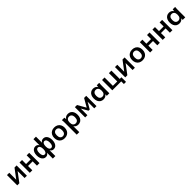

<svg xmlns="http://www.w3.org/2000/svg" viewBox="864 -3592 6663 6663"><g transform="rotate(-45 4195.5 -260.0)"><path d="M71 0V-505H184V-163L441 -505H544V0H431V-342L174 0Z M686 0V-505H810V-307H1038V-505H1162V0H1038V-211H810V0Z M1601 216V-71Q1561 10 1468 10Q1413 10 1370.5 -22.5Q1328 -55 1304 -114Q1280 -173 1280 -253Q1280 -334 1303.5 -392.5Q1327 -451 1369.5 -483Q1412 -515 1468 -515Q1561 -515 1601 -436V-736H1725V-436Q1765 -515 1858 -515Q1914 -515 1956.5 -483Q1999 -451 2022.5 -392.5Q2046 -334 2046 -253Q2046 -173 2022.5 -114Q1999 -55 1956.5 -22.5Q1914 10 1858 10Q1766 10 1725 -71V216ZM1504 -84Q1550 -84 1576.5 -126Q1603 -168 1603 -253Q1603 -337 1576 -379.5Q1549 -422 1504 -422Q1458 -422 1431 -379.5Q1404 -337 1404 -253Q1404 -168 1431 -126Q1458 -84 1504 -84ZM1822 -84Q1868 -84 1895 -126Q1922 -168 1922 -253Q1922 -337 1894.5 -379.5Q1867 -422 1822 -422Q1776 -422 1749.5 -379.5Q1723 -337 1723 -253Q1723 -168 1749.5 -126Q1776 -84 1822 -84Z M2396 10Q2318 10 2261 -22Q2204 -54 2172.5 -113Q2141 -172 2141 -253Q2141 -334 2172.5 -392.5Q2204 -451 2261 -483Q2318 -515 2396 -515Q2474 -515 2531.5 -483Q2589 -451 2620.5 -392.5Q2652 -334 2652 -253Q2652 -172 2620.5 -113Q2589 -54 2531.5 -22Q2474 10 2396 10ZM2396 -86Q2455 -86 2490 -127.5Q2525 -169 2525 -253Q2525 -337 2490 -378Q2455 -419 2396 -419Q2337 -419 2302 -378Q2267 -337 2267 -253Q2267 -169 2302 -127.5Q2337 -86 2396 -86Z M2774 216V-379Q2774 -410 2772 -442Q2770 -474 2766 -505H2887L2896 -422Q2916 -465 2961 -490Q3006 -515 3063 -515Q3130 -515 3180 -483.5Q3230 -452 3258 -393.5Q3286 -335 3286 -253Q3286 -171 3258 -112Q3230 -53 3180 -21.5Q3130 10 3063 10Q3008 10 2964.5 -13.5Q2921 -37 2899 -77V216ZM3028 -86Q3088 -86 3124 -127.5Q3160 -169 3160 -253Q3160 -337 3124 -378Q3088 -419 3028 -419Q2969 -419 2933 -378Q2897 -337 2897 -253Q2897 -169 2933 -127.5Q2969 -86 3028 -86Z M3404 0V-505H3508L3682 -203L3856 -505H3960V0H3850V-325L3711 -82H3653L3514 -325V0Z M4301 10Q4235 10 4185 -21.5Q4135 -53 4107 -112Q4079 -171 4079 -253Q4079 -335 4107 -393.5Q4135 -452 4185 -483.5Q4235 -515 4301 -515Q4358 -515 4403 -490Q4448 -465 4469 -421L4478 -505H4598Q4595 -474 4592.5 -442Q4590 -410 4590 -379V0H4466L4465 -76Q4443 -36 4399 -13Q4355 10 4301 10ZM4336 -86Q4395 -86 4431 -127.5Q4467 -169 4467 -253Q4467 -337 4431 -378Q4395 -419 4336 -419Q4277 -419 4241 -378Q4205 -337 4205 -253Q4205 -169 4240.5 -127.5Q4276 -86 4336 -86Z M5174 130V0H4736V-505H4860V-96H5074V-505H5197V-96H5279V130Z M5371 0V-505H5484V-163L5741 -505H5844V0H5731V-342L5474 0Z M6218 10Q6140 10 6083 -22Q6026 -54 5994.5 -113Q5963 -172 5963 -253Q5963 -334 5994.5 -392.5Q6026 -451 6083 -483Q6140 -515 6218 -515Q6296 -515 6353.5 -483Q6411 -451 6442.5 -392.5Q6474 -334 6474 -253Q6474 -172 6442.5 -113Q6411 -54 6353.5 -22Q6296 10 6218 10ZM6218 -86Q6277 -86 6312 -127.5Q6347 -169 6347 -253Q6347 -337 6312 -378Q6277 -419 6218 -419Q6159 -419 6124 -378Q6089 -337 6089 -253Q6089 -169 6124 -127.5Q6159 -86 6218 -86Z M6592 0V-505H6716V-307H6944V-505H7068V0H6944V-211H6716V0Z M7210 0V-505H7334V-307H7562V-505H7686V0H7562V-211H7334V0Z M8027 10Q7961 10 7911 -21.5Q7861 -53 7833 -112Q7805 -171 7805 -253Q7805 -335 7833 -393.5Q7861 -452 7911 -483.5Q7961 -515 8027 -515Q8084 -515 8129 -490Q8174 -465 8195 -421L8204 -505H8324Q8321 -474 8318.5 -442Q8316 -410 8316 -379V0H8192L8191 -76Q8169 -36 8125 -13Q8081 10 8027 10ZM8062 -86Q8121 -86 8157 -127.5Q8193 -169 8193 -253Q8193 -337 8157 -378Q8121 -419 8062 -419Q8003 -419 7967 -378Q7931 -337 7931 -253Q7931 -169 7966.5 -127.5Q8002 -86 8062 -86Z"/></g></svg>

Font: MulishBold
Style: Bold
Weight: 700
Designer: Vernon Adams
Foundry: Vernon Adams
Version: Version 3.602; ttfautohint (v1.8.3)